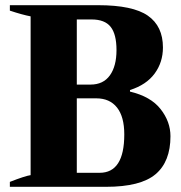

<svg xmlns="http://www.w3.org/2000/svg" viewBox="-20 -720 696 740"><path d="M18 -19Q77 -42 98 -45V-657Q66 -663 18 -679V-700H358Q492 -700 550 -659.5Q608 -619 608 -537Q608 -480 576 -436.5Q544 -393 481 -373V-367Q561 -348 599 -299.5Q637 -251 637 -195Q637 -97 579.5 -48.5Q522 0 389 0H18ZM329 -394Q378 -394 403.5 -429.5Q429 -465 429 -527Q429 -588 406.5 -616.5Q384 -645 333 -645H276V-394ZM364 -54Q459 -54 459 -202Q459 -270 431 -305.5Q403 -341 351 -341H276V-54Z"/></svg>

Font: Trirong ExtraBold
Style: Regular
Weight: 800
Designer: Katatrad Team
Foundry: CadsonDemak
Version: Version 1.001